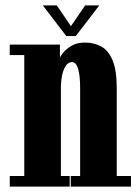

<svg xmlns="http://www.w3.org/2000/svg" viewBox="-20 -688 512 708"><path d="M16 0V-39H69.5V-485H16V-523.5H201V-474.5Q202 -480 212.8 -493.5Q223.5 -507 243.5 -519Q263.5 -531 293.5 -531Q326.5 -531 353 -516.8Q379.5 -502.5 395 -466Q410.5 -429.5 410.5 -362V-39H463V0H241V-39H275.5V-361.5Q275.5 -459 245.5 -459Q228 -459 217 -435.5Q206 -412 204.5 -370V-39H237V0ZM224.5 -555 138 -668H189.5L241.5 -591.5L294 -668H346L259.5 -555Z"/></svg>

Font: Imbue 10pt ExtraBold
Style: Regular
Weight: 800
Designer: Tyler Finck
Foundry: Etcetera Type Company
Version: Version 1.102; ttfautohint (v1.8.3)